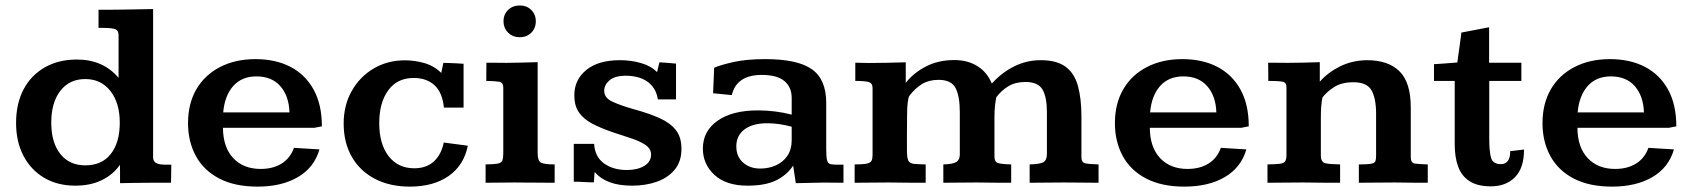

<svg xmlns="http://www.w3.org/2000/svg" viewBox="-20 -672 6225 706"><path d="M257.3 10.7Q191.4 10.7 142.6 -18.1Q93.8 -46.9 66.4 -98.9Q39.1 -150.9 39.1 -219.7Q39.1 -291.5 66.9 -343.8Q94.7 -396 145.3 -424.6Q195.8 -453.1 262.7 -453.1Q359.4 -453.1 416 -385.7V-542.5Q416 -560.5 403.1 -564.9Q390.1 -569.3 364.3 -569.3Q359.4 -569.8 353.8 -569.6Q348.1 -569.3 342.3 -569.3V-636.2Q363.8 -635.7 384.8 -636.2Q405.8 -636.7 431.2 -636.7Q460.9 -637.2 488.8 -637.7Q516.6 -638.2 543 -638.7V-93.3Q543 -80.6 552.2 -73.7Q561.5 -66.9 587.4 -66.4Q590.3 -66.4 597.9 -66.4Q605.5 -66.4 609.9 -66.4L608.9 0Q591.3 0 572 -0.2Q552.7 -0.5 534.7 0Q505.9 0 477.5 0.5Q449.2 1 421.4 1.5Q421.4 -2 421.4 -15.1Q421.4 -28.3 421.4 -43.2Q421.4 -58.1 420.9 -65.9Q396.5 -30.3 354.7 -9.8Q313 10.7 257.3 10.7ZM293.5 -64Q355 -64 387.7 -106.2Q420.4 -148.4 420.4 -220.7Q420.4 -293.5 386 -337.4Q351.6 -381.3 293.5 -381.3Q235.4 -381.3 201.9 -338.1Q168.5 -294.9 168.5 -221.2Q168.5 -147.9 201.7 -106Q234.9 -64 293.5 -64Z M927.2 14.2Q843.3 14.2 786.1 -15.6Q729 -45.4 700.2 -98.4Q671.4 -151.4 671.4 -219.2Q671.4 -291 702.1 -343.8Q732.9 -396.5 789.1 -425.5Q845.2 -454.6 919.4 -454.6Q993.2 -454.6 1047.9 -426.3Q1102.5 -397.9 1133.1 -342.8Q1163.6 -287.6 1163.6 -207.5L1136.2 -202.1H799.8Q800.3 -129.9 837.9 -90.3Q875.5 -50.8 938.5 -50.8Q983.4 -50.8 1015.1 -70.3Q1046.9 -89.8 1061 -128.4L1154.8 -122.6Q1135.3 -55.7 1075.4 -20.8Q1015.6 14.2 927.2 14.2ZM800.8 -258.8H1044.4Q1042.5 -318.8 1011 -355Q979.5 -391.1 922.9 -391.1Q869.1 -391.1 837.6 -355.7Q806.2 -320.3 800.8 -258.8Z M1487.3 14.2Q1413.6 14.2 1358.6 -14.4Q1303.7 -43 1273.7 -95.2Q1243.7 -147.5 1243.7 -217.8Q1243.7 -285.2 1273.4 -337.6Q1303.2 -390.1 1354.2 -420.2Q1405.3 -450.2 1468.3 -450.2Q1505.9 -450.2 1541 -439.9Q1576.2 -429.7 1602.5 -403.8L1610.4 -440.9Q1619.6 -440.9 1633.3 -440.2Q1647 -439.5 1661.1 -439Q1675.3 -438.5 1684.6 -437.5V-276.4H1612.3Q1606.9 -331.5 1577.9 -358.4Q1548.8 -385.3 1501 -385.3Q1440.4 -385.3 1407.5 -339.8Q1374.5 -294.4 1374.5 -219.2Q1374.5 -142.6 1408.9 -97.9Q1443.4 -53.2 1503.4 -53.2Q1547.4 -53.2 1575 -78.1Q1602.5 -103 1611.8 -147.9L1700.2 -136.2Q1686 -64.5 1630.1 -25.1Q1574.2 14.2 1487.3 14.2Z M1765.6 0V-67.4Q1795.9 -67.9 1809.6 -70.3Q1823.2 -72.8 1826.9 -81.5Q1830.6 -90.3 1830.6 -107.9V-350.6Q1830.6 -368.7 1815.9 -371.3Q1801.3 -374 1768.1 -374.5Q1768.1 -391.6 1768.3 -408.2Q1768.6 -424.8 1768.6 -441.4Q1788.6 -441.4 1807.4 -441.2Q1826.2 -440.9 1844.2 -440.9Q1871.6 -441.4 1899.9 -441.9Q1928.2 -442.4 1957 -443.4V-107.4Q1957 -80.1 1970 -73.7Q1982.9 -67.4 2019.5 -67.4V0Q2004.4 0 1983.9 -0.2Q1963.4 -0.5 1942.1 -0.5Q1920.9 -0.5 1902.6 -0.7Q1884.3 -1 1873.5 -1Q1840.8 -1 1816.4 -0.5Q1792 0 1765.6 0ZM1891.1 -535.2Q1865.2 -535.2 1848.4 -552Q1831.5 -568.8 1831.5 -594.2Q1831.5 -619.1 1848.4 -635.5Q1865.2 -651.9 1891.1 -651.9Q1917 -651.9 1933.6 -635.3Q1950.2 -618.7 1950.2 -593.8Q1950.2 -568.4 1933.6 -551.8Q1917 -535.2 1891.1 -535.2Z M2305.2 10.7Q2255.4 10.7 2221.7 -2Q2188 -14.6 2166.5 -39.6L2163.6 -1.5Q2145 -1.5 2126.7 -2.7Q2108.4 -3.9 2089.8 -3.9V-143.1H2164.6Q2167.5 -95.2 2201.2 -71Q2234.9 -46.9 2284.7 -46.9Q2324.2 -46.9 2349.1 -62Q2374 -77.1 2374 -103.5Q2374 -125 2354 -138.7Q2334 -152.3 2301.8 -163.1Q2269.5 -173.8 2232.4 -186Q2188 -201.2 2156.5 -218Q2125 -234.9 2108.4 -259.3Q2091.8 -283.7 2091.8 -321.3Q2091.8 -378.9 2136 -414.8Q2180.2 -450.7 2259.3 -450.7Q2301.3 -450.7 2337.9 -439.9Q2374.5 -429.2 2396 -406.7Q2397 -409.7 2398.9 -418.5Q2400.9 -427.2 2402.8 -435.1Q2404.8 -442.9 2404.8 -442.9Q2404.8 -442.9 2416.7 -442.1Q2428.7 -441.4 2443.4 -440.2Q2458 -439 2465.8 -438V-306.6H2398.9Q2393.1 -346.7 2363.5 -369.6Q2334 -392.6 2282.7 -393.6Q2240.7 -393.6 2221.2 -376.7Q2201.7 -359.9 2201.7 -338.4Q2201.7 -312.5 2231 -298.6Q2260.3 -284.7 2310.1 -270.5Q2365.7 -255.4 2405 -237.8Q2444.3 -220.2 2465.1 -193.8Q2485.8 -167.5 2485.8 -124.5Q2485.8 -78.1 2460.9 -48.1Q2436 -18.1 2395 -3.7Q2354 10.7 2305.2 10.7Z M2729 10.7Q2649.9 10.7 2607.2 -28.8Q2564.5 -68.4 2564.5 -125.5Q2564.5 -189.9 2618.4 -228Q2672.4 -266.1 2767.1 -266.1Q2798.3 -266.1 2829.8 -262.2Q2861.3 -258.3 2891.1 -250.5V-312Q2891.1 -351.6 2864.3 -374Q2837.4 -396.5 2781.2 -396.5Q2688.5 -396.5 2670.9 -322.3L2602.1 -329.1L2606 -422.9Q2626 -432.1 2674.6 -443.4Q2723.1 -454.6 2793.9 -454.6Q2913.1 -454.6 2965.6 -417.2Q3018.1 -379.9 3018.1 -293.9V-125Q3018.1 -95.7 3021 -83.5Q3023.9 -71.3 3032.5 -68.8Q3041 -66.4 3058.6 -66.4H3081.5V0Q3075.7 0 3059.6 -0.2Q3043.5 -0.5 3026.6 -0.5Q3009.8 -0.5 3002 -0.5Q2975.1 0 2953.6 0.5Q2932.1 1 2906.2 1.5L2896.5 -63Q2873 -27.8 2833.3 -8.5Q2793.5 10.7 2729 10.7ZM2775.4 -52.2Q2807.1 -52.2 2833.5 -64.2Q2859.9 -76.2 2875.5 -99.4Q2891.1 -122.6 2891.1 -156.2V-206.1Q2867.7 -212.4 2845.5 -215.6Q2823.2 -218.8 2801.3 -218.8Q2748 -218.8 2717.8 -196.3Q2687.5 -173.8 2687.5 -133.8Q2687.5 -96.2 2712.4 -74.2Q2737.3 -52.2 2775.4 -52.2Z M3122.6 0V-67.4Q3152.8 -67.4 3166.7 -70.3Q3180.7 -73.2 3184.6 -80.8Q3188.5 -88.4 3188.5 -102.5V-348.6Q3188.5 -366.7 3173.1 -370.6Q3157.7 -374.5 3125 -374.5V-441.4Q3137.7 -441.4 3149.4 -440.9Q3161.1 -440.4 3174.8 -440.4Q3208.5 -440.4 3241.9 -441.2Q3275.4 -441.9 3310.5 -442.9V-367.2Q3338.4 -403.3 3384 -427.2Q3429.7 -451.2 3489.3 -451.2Q3537.6 -451.2 3573.5 -429.2Q3609.4 -407.2 3627 -364.7Q3664.1 -405.8 3709.7 -428.2Q3755.4 -450.7 3806.6 -450.7Q3866.2 -450.7 3898.7 -426.3Q3931.2 -401.9 3943.8 -355.5Q3956.5 -309.1 3956.5 -243.2V-94.2Q3956.5 -74.7 3970.5 -71.5Q3984.4 -68.4 4019.5 -67.4V0Q3989.7 0 3960.2 -0.5Q3930.7 -1 3893.1 -1Q3856.9 -1 3826.9 -0.5Q3796.9 0 3766.1 0V-67.4Q3803.2 -68.4 3816.4 -75.4Q3829.6 -82.5 3829.6 -106.4V-259.3Q3829.6 -314.5 3813.5 -342.5Q3797.4 -370.6 3750.5 -370.6Q3713.4 -370.6 3687.5 -354.7Q3661.6 -338.9 3643.6 -314.5Q3640.1 -298.3 3638.4 -280.3Q3636.7 -262.2 3636.7 -241.7V-96.2Q3636.7 -76.7 3649.7 -72.5Q3662.6 -68.4 3698.2 -67.4V0Q3668.5 0 3640.4 -0.2Q3612.3 -0.5 3571.3 -1Q3533.7 -1 3505.6 -0.5Q3477.5 0 3448.7 0V-67.4Q3483.9 -68.4 3496.6 -76.4Q3509.3 -84.5 3509.3 -104V-259.3Q3509.3 -318.4 3493.7 -348.4Q3478 -378.4 3431.2 -378.4Q3396 -378.4 3370.8 -363.3Q3345.7 -348.1 3324.2 -320.3Q3320.3 -314.9 3317.9 -296.4Q3315.4 -277.8 3315.4 -250Q3315.4 -236.3 3315.2 -216.3Q3314.9 -196.3 3314.9 -175.8Q3314.9 -155.3 3314.9 -139.2Q3314.9 -123 3314.9 -117.7Q3314.9 -92.3 3319.8 -81.8Q3324.7 -71.3 3339.6 -69.6Q3354.5 -67.9 3383.8 -67.4V0Q3351.6 0 3321.3 -0.2Q3291 -0.5 3248 -1Q3209.5 -1 3180.7 -0.5Q3151.9 0 3122.6 0Z M4335.4 14.2Q4251.5 14.2 4194.3 -15.6Q4137.2 -45.4 4108.4 -98.4Q4079.6 -151.4 4079.6 -219.2Q4079.6 -291 4110.4 -343.8Q4141.1 -396.5 4197.3 -425.5Q4253.4 -454.6 4327.6 -454.6Q4401.4 -454.6 4456.1 -426.3Q4510.7 -397.9 4541.3 -342.8Q4571.8 -287.6 4571.8 -207.5L4544.4 -202.1H4208Q4208.5 -129.9 4246.1 -90.3Q4283.7 -50.8 4346.7 -50.8Q4391.6 -50.8 4423.3 -70.3Q4455.1 -89.8 4469.2 -128.4L4563 -122.6Q4543.5 -55.7 4483.6 -20.8Q4423.8 14.2 4335.4 14.2ZM4209 -258.8H4452.6Q4450.7 -318.8 4419.2 -355Q4387.7 -391.1 4331.1 -391.1Q4277.3 -391.1 4245.8 -355.7Q4214.4 -320.3 4209 -258.8Z M4640.6 0Q4640.6 -2.4 4640.6 -12.2Q4640.6 -22 4640.6 -33.9Q4640.6 -45.9 4640.6 -55.4Q4640.6 -64.9 4640.6 -67.4Q4671.4 -67.9 4686.3 -69.8Q4701.2 -71.8 4705.8 -79.1Q4710.4 -86.4 4710.4 -102.5V-352.5Q4710.4 -369.1 4695.1 -371.8Q4679.7 -374.5 4643.6 -374.5Q4643.6 -377.9 4643.6 -393.1Q4643.6 -408.2 4643.3 -423.1Q4643.1 -438 4643.1 -441.4Q4662.6 -441.4 4680.4 -441.2Q4698.2 -440.9 4714.8 -440.9Q4745.1 -440.9 4773.9 -441.7Q4802.7 -442.4 4833 -443.4V-371.6Q4862.3 -405.3 4906.7 -427.5Q4951.2 -449.7 5005.9 -450.7Q5085 -450.7 5126.2 -409.7Q5167.5 -368.7 5167.5 -276.9V-93.8Q5167.5 -72.8 5182.6 -70.6Q5197.8 -68.4 5230 -67.4V0Q5202.1 0 5175.3 -0.2Q5148.4 -0.5 5109.9 -1Q5072.3 -1 5040 -0.5Q5007.8 0 4976.6 0V-67.4Q5008.3 -67.4 5021.5 -69.8Q5034.7 -72.3 5037.4 -79.1Q5040 -85.9 5040 -99.6V-253.4Q5040 -311 5022.9 -340.3Q5005.9 -369.6 4956.5 -369.6Q4913.1 -369.6 4885.3 -351.6Q4857.4 -333.5 4842.8 -313.5Q4839.4 -297.4 4838.1 -278.6Q4836.9 -259.8 4836.9 -238.8V-100.1Q4836.9 -75.7 4853.5 -71.8Q4870.1 -67.9 4907.7 -67.4V0Q4875.5 0 4845 -0.2Q4814.5 -0.5 4771 -1Q4731.4 -1 4701.2 -0.5Q4670.9 0 4640.6 0Z M5461.9 13.2Q5413.6 13.2 5384.3 -5.4Q5355 -23.9 5342 -58.6Q5329.1 -93.3 5329.1 -142.1V-374.5H5252.9V-436Q5263.2 -436.5 5283.9 -438Q5304.7 -439.5 5321.8 -440.9Q5338.9 -442.4 5338.9 -442.4Q5338.9 -445.8 5341.3 -461.7Q5343.8 -477.5 5346.4 -497.6Q5349.1 -517.6 5351.3 -533.4Q5353.5 -549.3 5353.5 -552.2L5455.6 -571.8V-441.4H5574.2V-374.5H5456.1V-161.1Q5456.1 -116.2 5462.6 -92.3Q5469.2 -68.4 5499 -68.4Q5515.1 -68.4 5524.2 -79.8Q5533.2 -91.3 5533.2 -116.2L5584 -122.1Q5584 -54.2 5550.8 -20.5Q5517.6 13.2 5461.9 13.2Z M5907.7 14.2Q5823.7 14.2 5766.6 -15.6Q5709.5 -45.4 5680.7 -98.4Q5651.9 -151.4 5651.9 -219.2Q5651.9 -291 5682.6 -343.8Q5713.4 -396.5 5769.5 -425.5Q5825.7 -454.6 5899.9 -454.6Q5973.6 -454.6 6028.3 -426.3Q6083 -397.9 6113.5 -342.8Q6144 -287.6 6144 -207.5L6116.7 -202.1H5780.3Q5780.8 -129.9 5818.4 -90.3Q5856 -50.8 5918.9 -50.8Q5963.9 -50.8 5995.6 -70.3Q6027.3 -89.8 6041.5 -128.4L6135.3 -122.6Q6115.7 -55.7 6055.9 -20.8Q5996.1 14.2 5907.7 14.2ZM5781.2 -258.8H6024.9Q6022.9 -318.8 5991.5 -355Q5960 -391.1 5903.3 -391.1Q5849.6 -391.1 5818.1 -355.7Q5786.6 -320.3 5781.2 -258.8Z"/></svg>

Font: Kameron SemiBold
Style: Regular
Weight: 600
Designer: Vernon Adams
Foundry: Vernon Adams
Version: Version 1.100